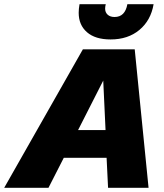

<svg xmlns="http://www.w3.org/2000/svg" viewBox="-82 -895 782 915"><path d="M-62 0 313 -660H560L626 0H433L426 -143H222L149 0ZM290 -275H421L410 -511ZM650 -875Q637 -798 582.5 -752.5Q528 -707 445 -707Q372 -707 332.5 -741.5Q293 -776 293 -834Q293 -852 297 -875H422Q419 -863 419 -854Q419 -836 431 -825Q443 -814 464 -814Q514 -814 525 -875Z"/></svg>

Font: Work Sans ExtraBold
Style: Italic
Weight: 800
Italic angle: -13°
Designer: Wei Huang
Foundry: Wei Huang
Version: Version 2.012; ttfautohint (v1.8.3)